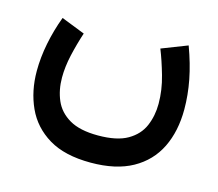

<svg xmlns="http://www.w3.org/2000/svg" viewBox="-83 -431 854 752"><g transform="rotate(15 344.0 -55.5)"><path d="M341.8 105.5Q418.5 105.5 461.4 80.6Q504.4 55.7 522 14.4Q539.6 -26.9 539.6 -75.7Q539.6 -131.3 523.4 -187.7Q507.3 -244.1 490.2 -286.6L594.2 -327.1Q619.1 -259.8 630.9 -199.2Q642.6 -138.7 642.6 -80.6Q642.6 8.3 609.9 75Q577.1 141.6 510.5 178.7Q443.8 215.8 341.8 215.8Q236.3 215.8 171.1 176.5Q106 137.2 75.7 70.8Q45.4 4.4 45.4 -76.7Q45.4 -131.3 56.9 -189.2Q68.4 -247.1 89.4 -303.2L185.1 -265.6Q169.4 -217.8 158.4 -169.4Q147.5 -121.1 147.5 -77.6Q147.5 -27.3 165.3 14.2Q183.1 55.7 225.6 80.6Q268.1 105.5 341.8 105.5Z"/></g></svg>

Font: Vazirmatn UI NL Medium
Style: Regular
Weight: 500
Designer: Saber Rastikerdar
Foundry: Saber Rastikerdar
Version: Version 33.003